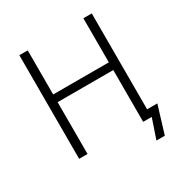

<svg xmlns="http://www.w3.org/2000/svg" viewBox="-171 -746 942 992"><g transform="rotate(-30 300.0 -250.0)"><path d="M477 118 517 0H485V-46H577L527 118ZM466 0V-618H516V0ZM84 0V-618H134V0ZM113 -309V-355H487V-309Z"/></g></svg>

Font: Victor Mono Thin
Style: Regular
Weight: 100
Monospace: yes
Designer: Rune Bjørnerås
Version: Version 1.561;gftools[0.9.30]